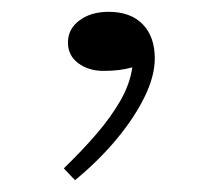

<svg xmlns="http://www.w3.org/2000/svg" viewBox="-20 -107 362 325"><path d="M107 198 88 178Q119 148 143.5 119.5Q168 91 184 63Q200 35 204 7Q193 10 181.5 11.5Q170 13 155 13Q130 13 112.5 0Q95 -13 95 -35Q95 -58 114.5 -72.5Q134 -87 164 -87Q201 -87 221.5 -66Q242 -45 242 -8Q242 22 224.5 57.5Q207 93 177 129Q147 165 107 198Z"/></svg>

Font: BioRhyme SemiExpanded Light
Style: Regular
Weight: 300
Width: 6
Designer: Aoife Mooney
Foundry: Aoife Mooney Type
Version: Version 1.600;gftools[0.9.33]